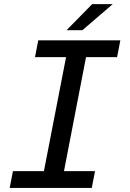

<svg xmlns="http://www.w3.org/2000/svg" viewBox="-20 -928 642 948"><path d="M308.6 -778.8H386.7L536.6 -907.7H435.1ZM27.8 0H433.1L449.2 -83H295.9L404.8 -646H558.1L574.2 -729H168.9L152.8 -646H306.2L196.8 -83H43.9Z"/></svg>

Font: Hack
Style: Oblique
Weight: 400
Italic angle: -12°
Monospace: yes
Designer: Christopher Simpkins
Foundry: Christopher Simpkins
Version: Version 2.010